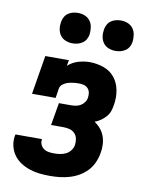

<svg xmlns="http://www.w3.org/2000/svg" viewBox="-85 -812 671 881"><g transform="rotate(10 250.0 -371.5)"><path d="M210 8Q185 8 161 5.5Q137 3 114.5 -4.5Q92 -12 72.5 -24.5Q53 -37 39.5 -55.5Q26 -74 20.5 -97.5Q15 -121 19 -145Q20 -147 20 -148.5Q20 -150 21 -152H145Q145 -151 144.5 -150.5Q144 -150 144 -150Q142 -137 147 -126Q152 -115 162 -108Q172 -101 184.5 -99Q197 -97 210 -97Q223 -97 237 -99Q251 -101 264.5 -107.5Q278 -114 287 -126.5Q296 -139 298 -152Q300 -167 297 -181.5Q294 -196 284 -206Q274 -216 260 -219.5Q246 -223 231 -223H174L192 -328H248Q259 -328 271 -330Q283 -332 293.5 -338.5Q304 -345 311 -355.5Q318 -366 319 -377Q321 -389 318.5 -400.5Q316 -412 308 -420Q300 -428 288.5 -430.5Q277 -433 265 -433Q253 -433 241 -431.5Q229 -430 216.5 -426.5Q204 -423 193 -414.5Q182 -406 180 -394L173 -349H63L93 -530H203L198 -503Q219 -522 246 -530Q273 -538 299 -538Q333 -538 365 -526.5Q397 -515 416.5 -490Q436 -465 442 -431.5Q448 -398 442 -364Q440 -349 435 -334.5Q430 -320 419.5 -308Q409 -296 396 -287Q383 -278 368 -272Q384 -262 396.5 -247Q409 -232 415.5 -214Q422 -196 423 -175.5Q424 -155 420 -135Q416 -112 406.5 -90.5Q397 -69 380.5 -51.5Q364 -34 343 -22Q322 -10 299.5 -3.5Q277 3 254.5 5.5Q232 8 210 8ZM406 -609Q389 -609 373.5 -615Q358 -621 348.5 -634Q339 -647 336.5 -663.5Q334 -680 337 -697Q339 -709 345 -720Q351 -731 361 -738Q371 -745 383 -748Q395 -751 406 -751Q423 -751 438.5 -745Q454 -739 463.5 -726Q473 -713 475.5 -696.5Q478 -680 476 -663Q474 -651 468 -640Q462 -629 451.5 -622Q441 -615 429.5 -612Q418 -609 406 -609ZM206 -609Q189 -609 173.5 -615Q158 -621 148.5 -634Q139 -647 136.5 -663.5Q134 -680 137 -697Q139 -709 145 -720Q151 -731 161 -738Q171 -745 183 -748Q195 -751 206 -751Q223 -751 238.5 -745Q254 -739 263.5 -726Q273 -713 275.5 -696.5Q278 -680 276 -663Q274 -651 268 -640Q262 -629 251.5 -622Q241 -615 229.5 -612Q218 -609 206 -609Z"/></g></svg>

Font: Iosevka Curly Slab XBdObl
Style: Regular
Weight: 800
Italic angle: -9°
Monospace: yes
Designer: Belleve Invis
Foundry: Belleve Invis
Version: Version 11.1.0; ttfautohint (v1.8.3)